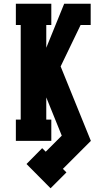

<svg xmlns="http://www.w3.org/2000/svg" viewBox="-20 -755 540 1029"><path d="M251 254 122 124 206 39 225 58 311 -28 228 -233V-114H255V0H65V-114H91V-621H65V-735H255V-621H228V-499L324 -735H466V-621H412L305 -399L467 0L317 150L336 169Z"/></svg>

Font: Iosevka Slab Heavy
Style: Regular
Weight: 900
Monospace: yes
Designer: Belleve Invis
Foundry: Belleve Invis
Version: Version 11.1.0; ttfautohint (v1.8.3)